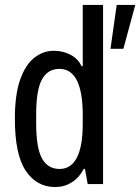

<svg xmlns="http://www.w3.org/2000/svg" viewBox="-20 -743 566 775"><path d="M203 12Q128 12 84 -53.5Q40 -119 40 -264Q40 -360 61 -420.5Q82 -481 118 -509.5Q154 -538 197 -538Q235 -538 265.5 -521.5Q296 -505 309 -476H314V-723H396V0H334L323 -61H318Q299 -25 269 -6.5Q239 12 203 12ZM220 -61Q267 -61 290.5 -107Q314 -153 314 -244V-278Q314 -371 290.5 -418Q267 -465 220 -465Q173 -465 149.5 -422.5Q126 -380 126 -282V-244Q126 -146 149.5 -103.5Q173 -61 220 -61ZM426 -546 451 -723H526L478 -546Z"/></svg>

Font: Archivo Narrow
Style: Regular
Weight: 400
Designer: Hector Gatti
Foundry: Omnibus-Type
Version: Version 3.002